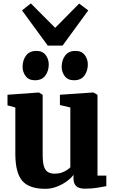

<svg xmlns="http://www.w3.org/2000/svg" viewBox="-20 -1122 688 1152"><path d="M489 10Q452.5 10 436.8 -5.8Q421 -21.5 421 -51V-73Q406 -52.5 379.2 -33.2Q352.5 -14 319.5 -1.5Q286.5 11 252 11Q154.5 11 113.2 -37.5Q72 -86 72 -199.5V-477L25 -490V-553.5L212.5 -567H213.5L236 -553V-195.5Q236 -152 242.8 -127Q249.5 -102 265.5 -91Q281.5 -80 308.5 -80Q332.5 -80 350.5 -86.5Q368.5 -93 381.5 -101.8Q394.5 -110.5 402 -118V-477L339.5 -492V-553.5L538 -567H541L565 -553V-68.5H618V-5Q599.5 -1.5 565.8 4.2Q532 10 489 10ZM189 -640.5Q152.5 -640.5 134 -665.2Q115.5 -690 115.5 -721Q115.5 -760.5 136.2 -788.5Q157 -816.5 198 -816.5H199Q235.5 -816.5 254 -791.8Q272.5 -767 272.5 -735.5Q272.5 -696.5 252 -668.5Q231.5 -640.5 190 -640.5ZM423.5 -640.5Q387 -640.5 368.5 -665.2Q350 -690 350 -721Q350 -760.5 370.8 -788.5Q391.5 -816.5 432.5 -816.5H433.5Q470 -816.5 488.5 -791.8Q507 -767 507 -735.5Q507 -696.5 486.5 -668.5Q466 -640.5 424.5 -640.5ZM266.5 -848.5 112 -1059.5 165 -1101.5 311 -955 455 -1100.5 509.5 -1059.5 355.5 -848.5Z"/></svg>

Font: Merriweather 20pt Black
Style: Regular
Weight: 900
Version: Version 2.100